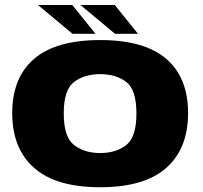

<svg xmlns="http://www.w3.org/2000/svg" viewBox="-20 -762 830 786"><path d="M390 4.5Q571.5 4.5 660.8 -74.8Q750 -154 750 -299Q750 -444 660.8 -521Q571.5 -598 390 -598Q209 -598 119.5 -521Q30 -444 30 -299Q30 -154 119.5 -74.8Q209 4.5 390 4.5ZM390 -135.5Q326 -135.5 283.5 -168Q241 -200.5 241 -297.5Q241 -395 283.5 -426.8Q326 -458.5 390 -458.5Q454.5 -458.5 496.5 -426.8Q538.5 -395 538.5 -297.5Q538.5 -200.5 496.5 -168Q454.5 -135.5 390 -135.5ZM451 -623.5H545L450 -741.5H309.5ZM277 -623.5H371L276 -741.5H135.5Z"/></svg>

Font: Anybody SemiExpanded ExtraBold
Style: Regular
Weight: 800
Width: 6
Version: Version 1.113;gftools[0.9.25]